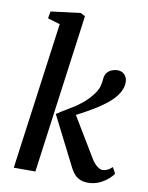

<svg xmlns="http://www.w3.org/2000/svg" viewBox="-90 -875 730 949"><g transform="rotate(10 275.0 -400.0)"><path d="M44 0 144.5 -738 82.5 -756.5 89 -792 238 -810.5 260.5 -798 152.5 0ZM417 9.5Q396.5 9.5 380 3.2Q363.5 -3 351.5 -15.5Q339.5 -28 330 -46L202.5 -297.5Q232 -317.5 262.2 -334.8Q292.5 -352 321.5 -374.8Q350.5 -397.5 376 -431.5Q391 -451 396.5 -470.8Q402 -490.5 403 -509Q404.5 -529 414.5 -541Q424.5 -553 438.8 -558.2Q453 -563.5 466 -563.5Q488.5 -563.5 501.8 -549Q515 -534.5 515.5 -513.5Q516 -495.5 509.5 -478Q503 -460.5 491.5 -445Q473.5 -420.5 445 -398Q416.5 -375.5 384.8 -356.5Q353 -337.5 324.5 -322.5Q296 -307.5 277.5 -298L286 -335L422 -109.5Q434.5 -89 449.8 -77Q465 -65 477.5 -65Q487 -65 499.2 -69.8Q511.5 -74.5 526 -88L542.5 -57.5Q534.5 -45 516.5 -29.2Q498.5 -13.5 473.2 -2Q448 9.5 417 9.5Z"/></g></svg>

Font: Merriweather 20pt Medium
Style: Italic
Weight: 500
Italic angle: -7.8°
Version: Version 2.101